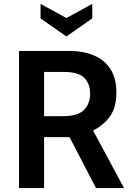

<svg xmlns="http://www.w3.org/2000/svg" viewBox="-20 -960 666 980"><path d="M77 0V-700H333Q405.5 -700 459.8 -677Q514 -654 544 -607Q574 -560 574 -488Q574 -411 541.2 -365.8Q508.5 -320.5 455 -294L613 0H470L335 -260Q333.5 -260 332.5 -260Q331.5 -260 330 -260H205V0ZM205 -367H299Q378 -367 409 -399.2Q440 -431.5 440 -481Q440 -533.5 409.5 -563.2Q379 -593 304 -593H205ZM187 -940V-866L319 -774L451 -866V-940L319 -868Z"/></svg>

Font: Cabin Resolve
Style: Bold-Resolve
Weight: 700
Designer: Pablo Impallari
Foundry: Pablo Impallari. http://www.impallari.com Igino Marini. http://www.ikern.com
Version: Version 3.001